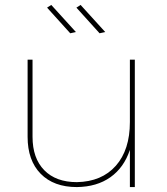

<svg xmlns="http://www.w3.org/2000/svg" viewBox="-20 -759 677 779"><path d="M288 -629 265 -624 171 -728 188 -739ZM407 -629 384 -624 290 -728 307 -739ZM507 -517H527V0H507V-151Q483 -79 428 -40Q373 -1 292 0Q198 0 145 -54Q92 -108 92 -204V-517H112V-204Q112 -117 159.5 -68.5Q207 -20 292 -20Q393 -22 450 -86.5Q507 -151 507 -264Z"/></svg>

Font: Montserrat arm Thin
Style: Regular
Weight: 250
Designer: Julieta Ulanovsky
Foundry: Julieta Ulanovsky
Version: Version 6.000;PS 006.000;hotconv 1.0.88;makeotf.lib2.5.64775